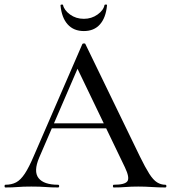

<svg xmlns="http://www.w3.org/2000/svg" viewBox="-25 -827 754 847"><path d="M187 -261 199 -283H471L478 -261ZM704 -12Q709 -12 709 -6Q709 0 704 0Q675 0 644.5 -2Q614 -4 585 -4Q553 -4 529.5 -2Q506 0 477 0Q473 0 473 -6Q473 -12 477 -12Q526 -12 537 -27.5Q548 -43 526 -89L311 -536L343 -584L148 -132Q122 -71 145 -41.5Q168 -12 231 -12Q236 -12 236 -6Q236 0 231 0Q201 0 176 -2Q151 -4 113 -4Q76 -4 53.5 -2Q31 0 -1 0Q-5 0 -5 -6Q-5 -12 -1 -12Q26 -12 46 -22.5Q66 -33 84.5 -61Q103 -89 125 -141L338 -632Q339 -635 345 -635.5Q351 -636 352 -632L592 -137Q616 -88 633.5 -60.5Q651 -33 668 -22.5Q685 -12 704 -12ZM345 -690Q300 -690 273.5 -719.5Q247 -749 242 -803Q242 -807 247.5 -807Q253 -807 253 -805Q258 -782 284 -763Q310 -744 345 -744Q379 -744 405.5 -763Q432 -782 436 -805Q437 -807 442.5 -807Q448 -807 447 -803Q442 -749 416 -719.5Q390 -690 345 -690Z"/></svg>

Font: Cormorant Garamond Light Medium
Style: Regular
Weight: 500
Version: Version 4.001